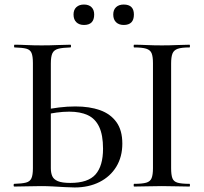

<svg xmlns="http://www.w3.org/2000/svg" viewBox="-20 -822 901 846"><path d="M309 4Q292 4 266.5 2.5Q241 1 214 -0.5Q187 -2 161 -2Q131 -2 99 -1Q67 0 43 0Q40 0 40 -6Q40 -12 43 -12Q77 -13 94.5 -17.5Q112 -22 118.5 -36.5Q125 -51 125 -81V-544Q125 -574 119 -588.5Q113 -603 96 -607.5Q79 -612 44 -613Q42 -613 42 -619Q42 -625 44 -625Q69 -625 98 -623.5Q127 -622 163 -622Q201 -622 233.5 -623.5Q266 -625 290 -625Q293 -625 293 -619Q293 -613 290 -613Q255 -612 236.5 -607Q218 -602 211 -587.5Q204 -573 204 -542V-81Q204 -61 210 -46.5Q216 -32 234.5 -24Q253 -16 290 -16Q368 -16 401 -53.5Q434 -91 434 -167Q434 -227 417 -263Q400 -299 367 -314.5Q334 -330 285 -330Q258 -330 229 -326Q200 -322 171 -315L168 -336Q203 -344 240 -348.5Q277 -353 312 -353Q375 -353 421 -336.5Q467 -320 493 -284Q519 -248 519 -189Q519 -131 492.5 -87.5Q466 -44 418.5 -20Q371 4 309 4ZM734 -81Q734 -52 739.5 -37Q745 -22 762.5 -17Q780 -12 815 -12Q817 -12 817 -6Q817 0 815 0Q790 0 759.5 -1Q729 -2 693 -2Q658 -2 627 -1Q596 0 571 0Q569 0 569 -6Q569 -12 571 -12Q606 -12 624 -17Q642 -22 648 -37Q654 -52 654 -81V-544Q654 -573 648 -587.5Q642 -602 624 -607.5Q606 -613 571 -613Q569 -613 569 -619Q569 -625 571 -625Q596 -625 627 -623.5Q658 -622 693 -622Q729 -622 760 -623.5Q791 -625 815 -625Q817 -625 817 -619Q817 -613 815 -613Q780 -613 763 -607Q746 -601 740 -586Q734 -571 734 -542ZM350 -712Q329 -712 316.5 -724Q304 -736 304 -758Q304 -779 316.5 -790.5Q329 -802 350 -802Q371 -802 383 -790.5Q395 -779 395 -758Q395 -712 350 -712ZM525 -712Q504 -712 491.5 -724Q479 -736 479 -758Q479 -779 491.5 -790.5Q504 -802 525 -802Q570 -802 570 -758Q570 -712 525 -712Z"/></svg>

Font: Cormorant Medium
Style: Regular
Weight: 500
Designer: Christian Thalmann (Catharsis Fonts)
Foundry: Catharsis Fonts
Version: Version 4.000